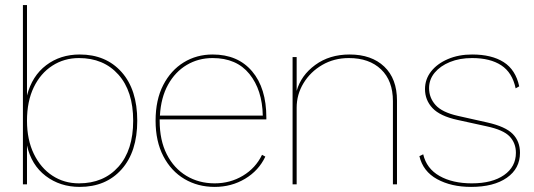

<svg xmlns="http://www.w3.org/2000/svg" viewBox="-20 -724 2098 754"><path d="M293 10Q216 10 159.5 -33Q103 -76 86 -153V0H70V-704H86V-349Q106 -426 161.5 -468Q217 -510 293 -510Q396 -510 457.5 -441Q519 -372 519 -250Q519 -128 457.5 -59Q396 10 293 10ZM290 -4Q387 -4 445 -69Q503 -134 503 -250Q503 -366 445 -431Q387 -496 290 -496Q232 -496 185.5 -466Q139 -436 112.5 -381Q86 -326 86 -250Q86 -175 113 -119.5Q140 -64 186 -34Q232 -4 290 -4Z M823 10Q757 10 704.5 -21Q652 -52 621.5 -110.5Q591 -169 591 -250Q591 -332 621 -390Q651 -448 701.5 -479Q752 -510 815 -510Q914 -510 970 -444Q1026 -378 1026 -262V-255H607V-250Q607 -173 635 -118Q663 -63 712 -33.5Q761 -4 823 -4Q884 -4 934 -34Q984 -64 1009 -116L1022 -109Q996 -54 942.5 -22Q889 10 823 10ZM608 -270H1012Q1010 -371 959.5 -433.5Q909 -496 815 -496Q759 -496 713.5 -469Q668 -442 640 -391.5Q612 -341 608 -270Z M1129 0V-500H1145V-367Q1162 -428 1218 -469Q1274 -510 1353 -510Q1439 -510 1489 -462.5Q1539 -415 1539 -329V0H1523V-327Q1523 -407 1476.5 -451.5Q1430 -496 1350 -496Q1292 -496 1245.5 -469Q1199 -442 1172 -397.5Q1145 -353 1145 -301V0Z M1830 10Q1752 10 1696.5 -20.5Q1641 -51 1627 -111L1642 -118Q1655 -62 1706 -33Q1757 -4 1833 -4Q1913 -4 1959.5 -36.5Q2006 -69 2006 -124Q2006 -162 1981.5 -188Q1957 -214 1891 -228L1777 -253Q1708 -268 1678.5 -299.5Q1649 -331 1649 -374Q1649 -413 1673 -443.5Q1697 -474 1739 -492Q1781 -510 1834 -510Q1911 -510 1958 -480Q2005 -450 2019 -385L2005 -377Q1992 -439 1948.5 -467.5Q1905 -496 1834 -496Q1785 -496 1747 -480.5Q1709 -465 1687 -438.5Q1665 -412 1665 -378Q1665 -340 1690.5 -311.5Q1716 -283 1778 -269L1894 -243Q1965 -227 1993.5 -198Q2022 -169 2022 -124Q2022 -62 1970.5 -26Q1919 10 1830 10Z"/></svg>

Font: Prodigy Sans Thin
Style: Regular
Weight: 100
Designer: Wei Huang
Foundry: Wei Huang
Version: Version 1.003; ttfautohint (v1.8.3)